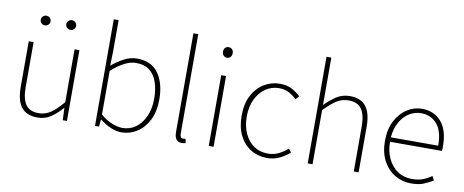

<svg xmlns="http://www.w3.org/2000/svg" viewBox="-68 -1094 3400 1408"><g transform="rotate(10 1631.5 -390.5)"><path d="M255 13Q174 13 135 -36Q96 -85 96 -188V-527H132V-192Q132 -105 161.5 -62.5Q191 -20 258 -20Q307 -20 347.5 -47.5Q388 -75 437 -133V-527H473V0H442L438 -90H436Q396 -44 353 -15.5Q310 13 255 13ZM191 -662Q177 -662 166 -672.5Q155 -683 155 -698Q155 -713 166 -723.5Q177 -734 191 -734Q207 -734 217.5 -723.5Q228 -713 228 -698Q228 -683 217.5 -672.5Q207 -662 191 -662ZM382 -662Q367 -662 356 -672.5Q345 -683 345 -698Q345 -713 356 -723.5Q367 -734 382 -734Q397 -734 407.5 -723.5Q418 -713 418 -698Q418 -683 407.5 -672.5Q397 -662 382 -662Z M879 13Q842 13 799.5 -5Q757 -23 720 -53H717L712 0H682V-794H718V-560L715 -454Q756 -489 804 -514.5Q852 -540 901 -540Q1008 -540 1060.5 -466.5Q1113 -393 1113 -271Q1113 -182 1080.5 -118Q1048 -54 995 -20.5Q942 13 879 13ZM882 -20Q938 -20 981.5 -52Q1025 -84 1050 -141Q1075 -198 1075 -271Q1075 -338 1057.5 -391.5Q1040 -445 1001.5 -476Q963 -507 898 -507Q858 -507 812.5 -483.5Q767 -460 718 -416V-91Q763 -52 807 -36Q851 -20 882 -20Z M1329 13Q1304 13 1289.5 -4Q1275 -21 1275 -59V-794H1311V-53Q1311 -20 1333 -20Q1336 -20 1340 -20.5Q1344 -21 1352 -22L1359 9Q1352 10 1346 11.5Q1340 13 1329 13Z M1529 0V-527H1565V0ZM1548 -660Q1532 -660 1522 -671Q1512 -682 1512 -701Q1512 -718 1522 -728.5Q1532 -739 1548 -739Q1563 -739 1573.5 -728.5Q1584 -718 1584 -701Q1584 -682 1573.5 -671Q1563 -660 1548 -660Z M1964 13Q1897 13 1843.5 -19.5Q1790 -52 1759 -113.5Q1728 -175 1728 -262Q1728 -351 1761 -413Q1794 -475 1848 -507.5Q1902 -540 1965 -540Q2019 -540 2056 -519.5Q2093 -499 2119 -474L2096 -448Q2070 -473 2038 -490Q2006 -507 1965 -507Q1909 -507 1864 -476Q1819 -445 1792.5 -390Q1766 -335 1766 -262Q1766 -190 1791 -135.5Q1816 -81 1860.5 -50.5Q1905 -20 1965 -20Q2009 -20 2046 -38.5Q2083 -57 2111 -83L2132 -57Q2099 -28 2057 -7.5Q2015 13 1964 13Z M2266 0V-794H2302V-560V-441Q2344 -484 2387.5 -512Q2431 -540 2486 -540Q2567 -540 2606 -490.5Q2645 -441 2645 -339V0H2609V-334Q2609 -421 2579.5 -464Q2550 -507 2482 -507Q2433 -507 2392.5 -481Q2352 -455 2302 -403V0Z M3036 13Q2970 13 2915 -20Q2860 -53 2827.5 -114.5Q2795 -176 2795 -262Q2795 -348 2827.5 -410.5Q2860 -473 2912 -506.5Q2964 -540 3022 -540Q3114 -540 3167.5 -477Q3221 -414 3221 -297Q3221 -289 3221 -280.5Q3221 -272 3219 -261H2833Q2833 -192 2858.5 -137.5Q2884 -83 2930 -51.5Q2976 -20 3038 -20Q3083 -20 3118 -33Q3153 -46 3183 -68L3199 -37Q3169 -19 3132 -3Q3095 13 3036 13ZM2833 -294H3186Q3186 -401 3141 -454Q3096 -507 3022 -507Q2975 -507 2934 -481.5Q2893 -456 2866 -408.5Q2839 -361 2833 -294Z"/></g></svg>

Font: Source Han Sans SC ExtraLight
Style: Regular
Weight: 250
Designer: Ryoko NISHIZUKA 西塚涼子 (kana, bopomofo & ideographs); Paul D. Hunt (Latin, Greek & Cyrillic); Sandoll Communications 산돌커뮤니
Foundry: Adobe
Version: Version 2.004;hotconv 1.0.118;makeotfexe 2.5.65603